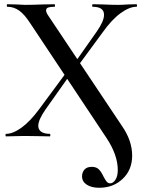

<svg xmlns="http://www.w3.org/2000/svg" viewBox="-20 -645 689 908"><path d="M368 189Q368 170 379.5 157Q391 144 414 144Q436 144 448 156.5Q460 169 470 191Q478 206 484.5 214Q491 222 501 222Q515 222 526 205Q537 188 537 159Q537 87 482 5L123 -535Q96 -577 70.5 -595Q45 -613 15 -613Q12 -613 12 -619Q12 -625 15 -625L56 -624Q84 -622 97 -622Q131 -622 183 -624L238 -625Q240 -625 240 -619Q240 -613 238 -613Q218 -613 208 -609.5Q198 -606 198 -596Q198 -586 207 -573L557 -49Q605 20 605 91Q605 158 560.5 200.5Q516 243 449 243Q413 243 390.5 228.5Q368 214 368 189ZM9 -12Q41 -12 82 -41.5Q123 -71 167 -131L300 -311L316 -298L195 -127Q161 -78 161 -50Q161 -32 175 -22Q189 -12 216 -12Q218 -12 218 -6Q218 0 216 0Q184 0 167 -1L95 -2L49 -1Q37 0 9 0Q6 0 6 -6Q6 -12 9 -12ZM318 -326 437 -495Q472 -545 472 -575Q472 -613 418 -613Q416 -613 416 -619Q416 -625 418 -625L467 -624Q507 -622 539 -622Q559 -622 585 -624L625 -625Q628 -625 628 -619Q628 -613 625 -613Q592 -613 550 -582.5Q508 -552 464 -490L334 -313Z"/></svg>

Font: Cormorant Infant SemiBold
Style: Regular
Weight: 600
Designer: Christian Thalmann (Catharsis Fonts)
Foundry: Catharsis Fonts
Version: Version 4.000